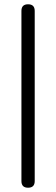

<svg xmlns="http://www.w3.org/2000/svg" viewBox="-20 -725 262 896"><path d="M142 120Q142 151 111 151Q80 151 80 120V-674Q80 -705 111 -705Q142 -705 142 -674Z"/></svg>

Font: Jura Medium
Style: Regular
Weight: 500
Designer: Daniel Johnson, Alexei Vanyashin
Foundry: Daniel Johnson
Version: Version 5.103